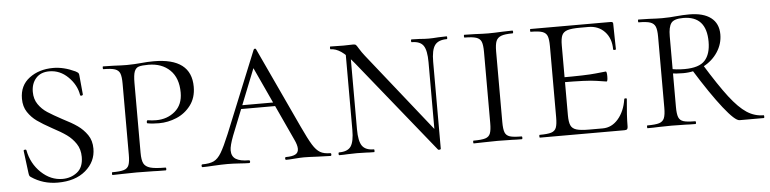

<svg xmlns="http://www.w3.org/2000/svg" viewBox="-37 -648 3304 824"><g transform="rotate(-5 1614.5 -236.5)"><path d="M227 -258Q267 -238 291 -221Q315 -204 332 -179.5Q349 -155 349 -120Q349 -64 304.5 -26Q260 12 184 12Q121 12 71 -22Q66 -25 64.5 -29Q63 -33 62 -41L50 -136Q49 -140 55 -141Q61 -142 62 -138Q73 -80 114 -41Q155 -2 206 -2Q242 -2 269 -23Q296 -44 296 -89Q296 -122 280 -146Q264 -170 241 -186.5Q218 -203 180 -223Q140 -245 117 -261.5Q94 -278 78 -302Q62 -326 62 -360Q62 -417 104 -448.5Q146 -480 207 -480Q252 -480 301 -457Q310 -452 312.5 -449.5Q315 -447 316 -441L324 -356Q324 -352 318.5 -351Q313 -350 312 -354Q305 -398 270 -432.5Q235 -467 189 -467Q152 -467 131.5 -444Q111 -421 111 -385Q111 -354 126.5 -331.5Q142 -309 165 -294Q188 -279 227 -258Z M650 -12Q653 -12 653 -6Q653 0 650 0Q615 0 596 -1L524 -2L465 -1Q449 0 421 0Q419 0 419 -6Q419 -12 421 -12Q455 -12 471 -17Q487 -22 492.5 -36.5Q498 -51 498 -81V-387Q498 -417 492.5 -431Q487 -445 471 -450.5Q455 -456 421 -456Q419 -456 419 -462Q419 -468 421 -468L465 -467Q501 -465 523 -465Q540 -465 555.5 -466Q571 -467 583 -468Q613 -471 639 -471Q801 -471 801 -347Q801 -300 776.5 -267.5Q752 -235 715 -219.5Q678 -204 639 -204Q610 -204 590 -208Q587 -208 587 -213Q587 -216 588.5 -219Q590 -222 592 -221Q610 -218 628 -218Q676 -218 709.5 -246.5Q743 -275 743 -327Q743 -390 708 -424Q673 -458 615 -458Q587 -458 574 -454Q561 -450 555 -435Q549 -420 549 -385V-85Q549 -53 556.5 -38.5Q564 -24 584.5 -18Q605 -12 650 -12Z M995 -250H1177L1184 -234H979ZM1360 0Q1342 0 1302 -2Q1264 -4 1246 -4Q1232 -4 1206 -2Q1182 0 1169 0Q1165 0 1165 -6Q1165 -12 1169 -12Q1196 -12 1209.5 -19Q1223 -26 1223 -43Q1223 -59 1211 -84L1053 -426L1075 -434L951 -123Q935 -81 935 -61Q935 -35 953.5 -23.5Q972 -12 1009 -12Q1014 -12 1014 -6Q1014 0 1009 0Q994 0 968 -2Q940 -4 916 -4Q891 -4 857 -2Q827 0 809 0Q805 0 805 -6Q805 -12 809 -12Q840 -12 858 -20.5Q876 -29 891 -54Q906 -79 928 -132L1071 -483Q1073 -487 1077 -487Q1081 -487 1082 -483L1243 -137Q1269 -81 1284.5 -56Q1300 -31 1316.5 -21.5Q1333 -12 1360 -12Q1364 -12 1364 -6Q1364 0 1360 0Z M1463 -446 1483 -443V-104Q1483 -53 1497.5 -32.5Q1512 -12 1548 -12Q1550 -12 1550 -6Q1550 0 1548 0Q1526 0 1515 -1L1474 -2L1432 -1Q1420 0 1398 0Q1395 0 1395 -6Q1395 -12 1398 -12Q1435 -12 1449 -32.5Q1463 -53 1463 -104ZM1822 13 1500 -386Q1468 -425 1445 -440.5Q1422 -456 1400 -456Q1398 -456 1398 -462Q1398 -468 1400 -468L1456 -467L1499 -468Q1507 -468 1510.5 -464.5Q1514 -461 1521 -449Q1532 -431 1544 -416L1824 -64L1834 11Q1834 13 1829 14Q1824 15 1822 13ZM1834 11 1814 -20V-364Q1814 -415 1800 -435.5Q1786 -456 1750 -456Q1747 -456 1747 -462Q1747 -468 1750 -468L1783 -467Q1807 -465 1824 -465Q1840 -465 1866 -467L1901 -468Q1903 -468 1903 -462Q1903 -456 1901 -456Q1864 -456 1849 -435.5Q1834 -415 1834 -364Z M2184 -12Q2187 -12 2187 -6Q2187 0 2184 0Q2157 0 2142 -1L2080 -2L2021 -1Q2005 0 1977 0Q1975 0 1975 -6Q1975 -12 1977 -12Q2012 -12 2028 -17Q2044 -22 2049.5 -36.5Q2055 -51 2055 -81V-387Q2055 -417 2049.5 -431Q2044 -445 2027.5 -450.5Q2011 -456 1977 -456Q1975 -456 1975 -462Q1975 -468 1977 -468L2021 -467Q2059 -465 2080 -465Q2105 -465 2143 -467L2184 -468Q2187 -468 2187 -462Q2187 -456 2184 -456Q2151 -456 2135 -450Q2119 -444 2113 -429.5Q2107 -415 2107 -385V-81Q2107 -50 2112.5 -36Q2118 -22 2133.5 -17Q2149 -12 2184 -12Z M2262 -12Q2296 -12 2312 -17Q2328 -22 2333.5 -36.5Q2339 -51 2339 -81V-387Q2339 -417 2333.5 -431Q2328 -445 2312 -450.5Q2296 -456 2262 -456Q2260 -456 2260 -462Q2260 -468 2262 -468H2608Q2618 -468 2618 -460L2619 -398Q2620 -379 2620 -350Q2620 -347 2614 -347Q2608 -347 2608 -350Q2608 -397 2581 -426Q2554 -455 2510 -455H2476Q2438 -455 2420.5 -449.5Q2403 -444 2396.5 -430Q2390 -416 2390 -386V-85Q2390 -56 2396.5 -41.5Q2403 -27 2421 -21.5Q2439 -16 2476 -16H2534Q2573 -16 2601 -48.5Q2629 -81 2637 -133Q2637 -136 2642.5 -136Q2648 -136 2648 -133Q2641 -61 2641 -15Q2641 -7 2638 -3.5Q2635 0 2626 0H2262Q2260 0 2260 -6Q2260 -12 2262 -12ZM2370 -228V-249Q2485 -249 2524 -253.5Q2563 -258 2568 -258Q2573 -258 2573 -237Q2573 -215 2568 -215Q2564 -215 2525.5 -221.5Q2487 -228 2370 -228Z M2932 0Q2905 0 2890 -1L2829 -2L2771 -1Q2755 0 2726 0Q2724 0 2724 -6Q2724 -12 2726 -12Q2761 -12 2777 -17Q2793 -22 2799 -36.5Q2805 -51 2805 -81V-387Q2805 -417 2799 -431Q2793 -445 2777 -450.5Q2761 -456 2727 -456Q2725 -456 2725 -462Q2725 -468 2727 -468L2772 -467Q2808 -465 2829 -465Q2848 -465 2863 -466Q2878 -467 2888 -468Q2920 -471 2946 -471Q3007 -471 3039.5 -446Q3072 -421 3072 -374Q3072 -333 3049 -298Q3026 -263 2986.5 -242.5Q2947 -222 2899 -222Q2867 -222 2844 -226L2843 -246Q2868 -239 2906 -239Q2969 -239 2994 -266.5Q3019 -294 3019 -347Q3019 -458 2919 -458Q2879 -458 2867 -441Q2855 -424 2855 -385V-81Q2855 -50 2860.5 -36Q2866 -22 2881.5 -17Q2897 -12 2932 -12Q2935 -12 2935 -6Q2935 0 2932 0ZM3227 0H3122Q3103 0 3054 -62Q3005 -124 2938 -232L2984 -253Q3043 -157 3082 -106.5Q3121 -56 3154.5 -34Q3188 -12 3227 -12Q3229 -12 3229 -6Q3229 0 3227 0Z"/></g></svg>

Font: Cormorant SC Light
Style: Regular
Weight: 300
Designer: Christian Thalmann (Catharsis Fonts)
Foundry: Catharsis Fonts
Version: Version 4.000